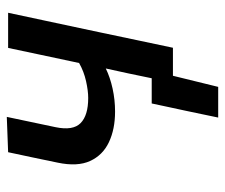

<svg xmlns="http://www.w3.org/2000/svg" viewBox="-70 -472 678 579"><g transform="rotate(-90 269.5 -182.0)"><path d="M205 136.5Q210 112 215.2 87.5Q220.5 63 225.5 38.5Q231 13.5 236.5 -12.5Q242 -38.5 247.5 -64H323.5Q330.5 -98.5 338 -133.8Q345.5 -169 353 -202.5Q326.5 -189.5 292.5 -182Q258.5 -174.5 223 -174.5Q170 -174.5 130.8 -193Q91.5 -211.5 74 -249.8Q56.5 -288 69 -347.5Q78 -390 85.2 -425.2Q92.5 -460.5 100.5 -497L207 -501Q199.5 -465.5 192.2 -430.8Q185 -396 176 -354Q165 -301.5 188.2 -278.5Q211.5 -255.5 264 -255.5Q285.5 -255.5 314.8 -262Q344 -268.5 369.5 -283L373.5 -301.5Q386 -360 395.5 -405Q405 -450 415 -497H521Q509.5 -443 498.2 -390.2Q487 -337.5 472 -267.5L461.5 -218Q448.5 -156.5 437.8 -105.5Q427 -54.5 415.5 0H331L297.5 136.5Z"/></g></svg>

Font: Commissioner Medium
Style: Italic
Weight: 500
Italic angle: -12°
Designer: Kostas Bartsokas
Foundry: Kostas Bartsokas
Version: Version 1.000; ttfautohint (v1.8.3)